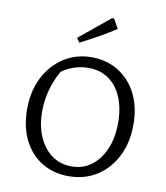

<svg xmlns="http://www.w3.org/2000/svg" viewBox="-96 -971 918 1060"><g transform="rotate(10 363.0 -441.5)"><path d="M359 9Q274 9 208.5 -31.5Q143 -72 107 -145.5Q71 -219 71 -317Q71 -417 110 -494Q149 -571 217.5 -615.5Q286 -660 372 -660Q459 -660 525 -618.5Q591 -577 627.5 -504Q664 -431 664 -334Q664 -233 625.5 -156Q587 -79 518.5 -35Q450 9 359 9ZM367 -47Q430 -47 477.5 -82.5Q525 -118 552 -181Q579 -244 579 -329Q579 -411 553 -472Q527 -533 479 -566Q431 -599 365 -599Q323 -599 280 -584Q237 -569 202 -539L232 -575Q155 -455 155 -319Q155 -238 182 -176.5Q209 -115 256.5 -81Q304 -47 367 -47ZM290 -727 275 -752 446 -892H457L487 -839Q440 -808 390 -780Q340 -752 290 -727Z"/></g></svg>

Font: Piazzolla 24pt
Style: Regular
Weight: 400
Designer: Juan Pablo del Peral
Foundry: Huerta Tipografica
Version: Version 2.005